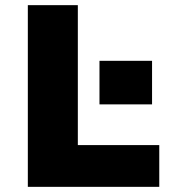

<svg xmlns="http://www.w3.org/2000/svg" viewBox="-20 -725 685 745"><path d="M88 0V-705H282V-162H598V0ZM366 -320V-489H570V-320Z"/></svg>

Font: Nunito Sans 6pt Black
Style: Regular
Weight: 900
Version: Version 3.101;gftools[0.9.27]